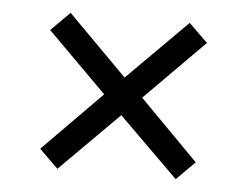

<svg xmlns="http://www.w3.org/2000/svg" viewBox="-38 -602 640 498"><g transform="rotate(5 281.5 -353.5)"><path d="M128 -150 79 -198 232 -353 78 -507 127 -556 281 -401 437 -557 486 -509 331 -353 484 -198 436 -150 281 -303Z"/></g></svg>

Font: Noto Sans Mono SemiCondensed
Style: Regular
Weight: 400
Width: 4
Designer: Monotype Design Team
Foundry: Monotype Imaging Inc.
Version: Version 2.010